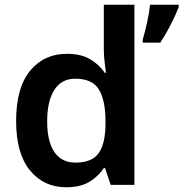

<svg xmlns="http://www.w3.org/2000/svg" viewBox="-20 -780 774 810"><path d="M259 10Q165 10 106.5 -61Q48 -132 48 -270Q48 -410 107 -481.5Q166 -553 262 -553Q322 -553 360.5 -530Q399 -507 422 -473H427Q425 -488 421.5 -516.5Q418 -545 418 -572V-760H547V0H447L423 -71H418Q396 -37 358 -13.5Q320 10 259 10ZM298 -94Q368 -94 396 -133.5Q424 -173 425 -253V-269Q425 -356 397.5 -402Q370 -448 297 -448Q240 -448 209.5 -401Q179 -354 179 -268Q179 -183 209.5 -138.5Q240 -94 298 -94ZM734 -750Q722 -719 701.5 -678.5Q681 -638 656 -600H582V-613Q591 -642 600.5 -685Q610 -728 613 -760H734Z"/></svg>

Font: Noto Sans Lisu SemiBold
Style: Regular
Weight: 600
Designer: Monotype Design Team. David Williams.
Foundry: Monotype Imaging Inc.
Version: Version 2.102; ttfautohint (v1.8.4.7-5d5b)